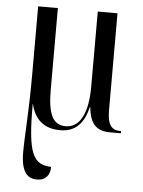

<svg xmlns="http://www.w3.org/2000/svg" viewBox="-54 -579 641 863"><g transform="rotate(5 266.0 -148.0)"><path d="M145 240C186 240 204 213 204 178C122 174 96 130 97 -101C113 -27 157 10 230 10C299 10 336 -31 354 -105H356C363 -27 396 0 453 0H503V-10H499C460 -10 441 -33 441 -99V-536H352V-196C352 -76 316 -10 253 -10C196 -10 172 -55 172 -169V-536H83V-225C83 -58 73 49 73 123C73 216 105 240 145 240Z"/></g></svg>

Font: Noto Serif Display Condensed
Style: Regular
Weight: 400
Width: 3
Designer: Monotype Design Team
Foundry: Monotype Imaging Inc.
Version: Version 2.009